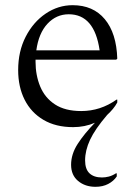

<svg xmlns="http://www.w3.org/2000/svg" viewBox="-20 -480 523 740"><path d="M262 10Q195 10 147.5 -18Q100 -46 75 -95.5Q50 -145 50 -210Q50 -282 79 -338.5Q108 -395 156 -427.5Q204 -460 260 -460Q339 -460 384 -406Q429 -352 432 -254L428 -250H117Q117 -246 117 -242Q117 -190 135 -146.5Q153 -103 192 -77.5Q231 -52 293 -52Q367 -52 429 -96H432V-85Q425 -72 415 -60Q405 -48 393 -37Q346 18 327 59Q308 100 308 138Q308 172 325 188Q342 204 373 204Q386 204 399.5 200.5Q413 197 427 188H430V200Q418 218 397 229Q376 240 348 240Q308 240 281 217.5Q254 195 254 155Q254 114 279.5 74.5Q305 35 346 -7Q307 10 262 10ZM245 -425Q197 -425 163 -388.5Q129 -352 120 -286H364Q344 -425 245 -425Z"/></svg>

Font: Spectral Light
Style: Regular
Weight: 300
Designer: Jean-Baptiste Levee
Foundry: Production Type
Version: Version 2.001